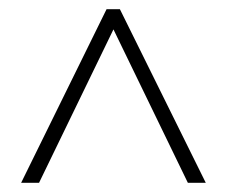

<svg xmlns="http://www.w3.org/2000/svg" viewBox="-20 -737 495 418"><path d="M26 -339 212 -717H241L428 -339H389L227 -673L65 -339Z"/></svg>

Font: Noto Sans Kannada Condensed ExtraLight
Style: Regular
Weight: 200
Width: 3
Designer: Jelle Bosma - Monotype Design Team
Foundry: Monotype Imaging Inc.
Version: Version 2.005; ttfautohint (v1.8.4.7-5d5b)